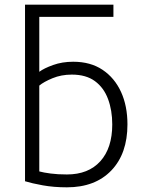

<svg xmlns="http://www.w3.org/2000/svg" viewBox="-20 -791 620 821"><path d="M266 10Q210 10 163 1.5Q116 -7 87 -16V-771H465V-719H148V-484Q168 -499 207 -513Q246 -527 293 -527Q367 -527 418.5 -492.5Q470 -458 497.5 -398Q525 -338 525 -259Q525 -134 456 -62Q387 10 266 10ZM266 -45Q358 -45 409 -101.5Q460 -158 460 -259Q460 -319 442 -367.5Q424 -416 386 -444Q348 -472 287 -472Q242 -472 204.5 -456.5Q167 -441 148 -425V-58Q166 -53 196.5 -49Q227 -45 266 -45Z"/></svg>

Font: Ubuntu Sans Light
Style: Regular
Weight: 300
Designer: Dalton Maag Ltd
Foundry: Dalton Maag Ltd
Version: Version 1.006; ttfautohint (v1.8.4.7-5d5b)